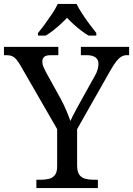

<svg xmlns="http://www.w3.org/2000/svg" viewBox="-25 -951 673 971"><path d="M159 0V-42H182Q204 -42 222.5 -46.5Q241 -51 252.5 -65.5Q264 -80 264 -109V-298L79 -619Q68 -638 58.5 -649.5Q49 -661 37 -666.5Q25 -672 8 -672H-5V-714H270V-672H233Q206 -672 197.5 -662.5Q189 -653 189 -640Q189 -626 195 -612Q201 -598 207 -587L281 -453Q298 -422 310.5 -392Q323 -362 331 -339Q340 -360 357 -391Q374 -422 391 -453L455 -568Q465 -585 469 -600.5Q473 -616 473 -628Q473 -650 457.5 -661Q442 -672 413 -672H384V-714H628V-672H616Q602 -672 589.5 -665Q577 -658 563.5 -641Q550 -624 533 -594L365 -298V-114Q365 -83 376 -67.5Q387 -52 406 -47Q425 -42 447 -42H470V0ZM167 -784Q183 -803 202 -829Q221 -855 239 -882Q257 -909 267 -931H362Q373 -909 390.5 -882Q408 -855 427.5 -829Q447 -803 462 -784V-771H423Q404 -782 384.5 -797Q365 -812 347 -828.5Q329 -845 314 -861Q299 -845 281 -828.5Q263 -812 244 -797Q225 -782 206 -771H167Z"/></svg>

Font: Noto Serif Lao
Style: Regular
Weight: 400
Designer: Monotype Design Team
Foundry: Monotype Imaging Inc.
Version: Version 2.003